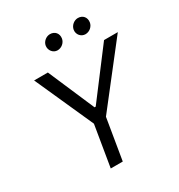

<svg xmlns="http://www.w3.org/2000/svg" viewBox="-212 -1075 1139 1219"><g transform="rotate(-30 357.0 -466.0)"><path d="M100.9 -727.3 292.6 -299.7 242.9 0H331L380.7 -299.7L714.5 -727.3H613.6L356.5 -387.8H348L201.7 -727.3ZM274.9 -880.7C270.2 -848 294.7 -818.2 326 -818.2C357.2 -818.2 382.8 -842.3 387.1 -869.3C392.8 -904.8 370 -931.8 334.5 -931.8C307.5 -931.8 279.1 -910.5 274.9 -880.7ZM479.4 -880.7C473.7 -846.6 499.3 -818.2 530.5 -818.2C561.8 -818.2 587.4 -842.3 591.6 -869.3C597.3 -904.8 574.6 -931.8 539.1 -931.8C512.1 -931.8 484.4 -910.5 479.4 -880.7Z"/></g></svg>

Font: Margiela Sans
Style: Italic
Weight: 400
Italic angle: -9.39999°
Designer: Stefan Endress, Andreas Faust
Version: Version 1.100;FEAKit 1.0